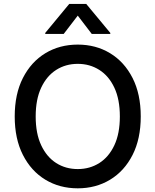

<svg xmlns="http://www.w3.org/2000/svg" viewBox="-20 -969 808 998"><path d="M711.6 -363.6Q711.6 -247.2 669 -163.5Q626.4 -79.9 552.4 -35Q478.3 9.9 384.2 9.9Q289.8 9.9 215.7 -35Q141.7 -79.9 99.1 -163.7Q56.5 -247.5 56.5 -363.6Q56.5 -480.1 99.1 -563.7Q141.7 -647.4 215.7 -692.3Q289.8 -737.2 384.2 -737.2Q478.3 -737.2 552.4 -692.3Q626.4 -647.4 669 -563.7Q711.6 -480.1 711.6 -363.6ZM603 -363.6Q603 -452.4 574.4 -513.3Q545.8 -574.2 496.3 -605.6Q446.7 -637.1 384.2 -637.1Q321.4 -637.1 272 -605.6Q222.7 -574.2 194.1 -513.3Q165.5 -452.4 165.5 -363.6Q165.5 -274.9 194.1 -214Q222.7 -153.1 272 -121.6Q321.4 -90.2 384.2 -90.2Q446.7 -90.2 496.3 -121.6Q545.8 -153.1 574.4 -214Q603 -274.9 603 -363.6ZM457 -792.6 384.2 -887.8 311.1 -792.6H215.2V-797.9L339.8 -948.5H428.3L553.3 -797.9V-792.6Z"/></svg>

Font: InterMG Medium
Style: Regular
Weight: 500
Designer: Rasmus Andersson
Foundry: rsms
Version: Version 3.019;December 26, 2023;FontCreator 15.0.0.2955 64-b